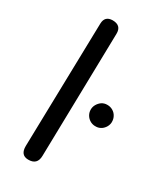

<svg xmlns="http://www.w3.org/2000/svg" viewBox="-203 -858 800 951"><g transform="rotate(30 197.5 -382.5)"><path d="M146.5 -786.1Q102.5 -785.2 101.6 -740.7L85 -32.2Q84 20 127.9 21Q180.7 22 181.2 -31.2L196.3 -737.8Q197.3 -786.1 146.5 -786.1ZM332.5 -410.2Q315.9 -410.2 302.2 -401.4Q289.6 -392.6 281.2 -378.4Q273.4 -364.7 273.4 -349.1Q273.4 -332.5 281.7 -318.4Q290 -304.7 303.2 -296.9Q315.9 -289.1 331.1 -288.6Q332.5 -288.6 334 -288.6Q349.1 -288.1 361.3 -294.4Q373 -299.8 382.8 -312.5Q393.6 -326.7 395 -344.2Q395 -346.7 395 -349.1Q395 -364.3 388.2 -377.4Q380.4 -393.1 365.2 -401.9Q351.1 -410.2 334.5 -410.2Q333.5 -410.2 332.5 -410.2Z"/></g></svg>

Font: Comic Relief
Style: Regular
Weight: 400
Designer: Jeff Davis
Foundry: Loudifier
Version: Version 1.200; ttfautohint (v1.8.4.7-5d5b)